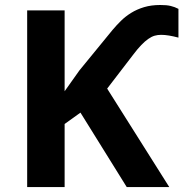

<svg xmlns="http://www.w3.org/2000/svg" viewBox="-20 -756 741 776"><path d="M664.1 0H492.2L305.2 -300.8L241.2 -254.9V0H89.8V-713.9H241.2V-387.2L300.8 -471.2L435.1 -635.3Q450.2 -653.3 468.5 -671.4Q486.8 -689.5 510 -703.9Q533.2 -718.3 562.3 -727.1Q591.3 -735.8 627.4 -735.8Q641.1 -735.8 651.4 -734.9Q661.6 -733.9 669.9 -731.9Q678.2 -730 685.8 -727.1Q693.4 -724.1 701.2 -720.2V-604Q680.7 -609.4 663.3 -612.3Q646 -615.2 631.3 -615.2Q617.2 -615.2 604.7 -611.6Q592.3 -607.9 579.1 -598.6Q565.9 -589.4 551 -574Q536.1 -558.6 518.1 -534.7L413.1 -397.9Z"/></svg>

Font: Zoram GWebM
Style: Bold
Weight: 700
Foundry: Ascender Corporation
Version: Version 1.000